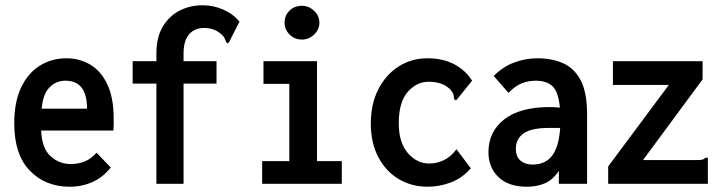

<svg xmlns="http://www.w3.org/2000/svg" viewBox="-20 -697 2740 728"><path d="M244 11Q152 11 93 -50Q34 -111 34 -229Q34 -310 60 -365Q86 -420 131 -448Q176 -476 232 -476Q282 -476 323 -451.5Q364 -427 387.5 -376Q411 -325 411 -248Q411 -237 411 -224.5Q411 -212 410 -202H136Q139 -134 172 -104.5Q205 -75 248 -75Q277 -75 301.5 -85Q326 -95 346 -118L400 -62Q371 -25 331 -7Q291 11 244 11ZM138 -285H310Q310 -391 228 -391Q193 -391 168 -366Q143 -341 138 -285Z M573 -380H483V-465H573V-494Q573 -556 597.5 -596.5Q622 -637 661.5 -657Q701 -677 747 -677Q789 -677 826 -661Q863 -645 888 -615L850 -540L845 -532L838 -536Q835 -543 832 -551Q829 -559 816 -570Q790 -591 754 -591Q718 -591 697 -567Q676 -543 676 -494V-465H801V-380H676V0H573Z M974 0V-86H1077V-379H979V-465H1182V-86H1276V0ZM1125 -547Q1097 -547 1078 -566Q1059 -585 1059 -611Q1059 -638 1077.5 -656.5Q1096 -675 1125 -675Q1151 -675 1171 -656Q1191 -637 1191 -611Q1191 -585 1171 -566Q1151 -547 1125 -547Z M1602 11Q1540 11 1491 -18.5Q1442 -48 1414 -102Q1386 -156 1386 -229Q1386 -303 1414.5 -358.5Q1443 -414 1491.5 -445Q1540 -476 1601 -476Q1659 -476 1702 -453.5Q1745 -431 1770 -391L1715 -323L1709 -316L1702 -321Q1701 -329 1699.5 -337.5Q1698 -346 1687 -358Q1671 -374 1650.5 -380.5Q1630 -387 1604 -387Q1560 -387 1526 -348.5Q1492 -310 1492 -230Q1492 -156 1526.5 -116.5Q1561 -77 1607 -77Q1635 -77 1661.5 -89Q1688 -101 1711 -131L1765 -59Q1733 -22 1690 -5.5Q1647 11 1602 11Z M1978 11Q1908 11 1870 -25.5Q1832 -62 1832 -120Q1832 -198 1892 -244.5Q1952 -291 2064 -291Q2081 -291 2103 -289Q2097 -350 2074.5 -370.5Q2052 -391 2012 -391Q1983 -391 1958 -381Q1933 -371 1908 -345L1852 -409Q1887 -444 1929.5 -460Q1972 -476 2018 -476Q2072 -476 2114.5 -457.5Q2157 -439 2181.5 -393Q2206 -347 2206 -263V0H2099V-49Q2076 -15 2046 -2Q2016 11 1978 11ZM1936 -134Q1936 -102 1954 -87.5Q1972 -73 1999 -73Q2047 -73 2073 -106Q2099 -139 2104 -212Q2093 -212 2082.5 -212Q2072 -212 2063 -212Q1994 -212 1965 -191Q1936 -170 1936 -134Z M2286 -66 2516 -375H2304V-465H2644V-396L2418 -90H2618Q2635 -90 2642 -91.5Q2649 -93 2655 -99H2664V0H2286Z"/></svg>

Font: Inconsolata SemiCondensed Bold
Style: Regular
Weight: 700
Width: 4
Monospace: yes
Designer: Raph Levien, Cyreal, Brenton Simpson
Foundry: Raph Levien, Cyreal, Google
Version: Version 3.001; ttfautohint (v1.8.2.53-6de2)